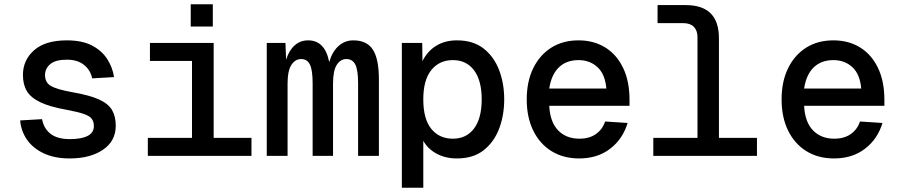

<svg xmlns="http://www.w3.org/2000/svg" viewBox="-20 -734 4240 904"><path d="M308 12Q237 12 186 -12Q135 -36 107 -76.5Q79 -117 75 -167L178 -173Q186 -129 218 -104Q250 -79 309 -79Q363 -79 392.5 -94Q422 -109 422 -141Q422 -161 412 -174.5Q402 -188 374.5 -197.5Q347 -207 294 -217Q215 -231 170 -252.5Q125 -274 106.5 -305Q88 -336 88 -381Q88 -451 140.5 -497.5Q193 -544 295 -544Q366 -544 412.5 -520Q459 -496 484.5 -456.5Q510 -417 517 -371L414 -365Q406 -404 375.5 -428.5Q345 -453 295 -453Q241 -453 216.5 -432Q192 -411 192 -381Q192 -345 220 -329Q248 -313 320 -300Q401 -286 445.5 -266Q490 -246 507.5 -216Q525 -186 525 -142Q525 -70 465 -29Q405 12 308 12Z M676 0V-85H884V-447H686V-532H986V-85H1164V0ZM878 -609V-714H982V-609Z M1236 0V-532H1324L1327 -453Q1341 -497 1367.5 -520.5Q1394 -544 1431 -544Q1510 -544 1530 -442Q1544 -490 1573.5 -517Q1603 -544 1644 -544Q1707 -544 1735.5 -500.5Q1764 -457 1764 -359V0H1666V-342Q1666 -406 1652.5 -431Q1639 -456 1611 -456Q1583 -456 1565.5 -428.5Q1548 -401 1548 -340V0H1452V-342Q1452 -403 1439.5 -429.5Q1427 -456 1398 -456Q1370 -456 1352 -428.5Q1334 -401 1334 -340V0Z M1872 150V-532H1968L1969 -446Q1993 -494 2034.5 -519Q2076 -544 2131 -544Q2208 -544 2257 -505.5Q2306 -467 2330 -404Q2354 -341 2354 -266Q2354 -191 2330 -128Q2306 -65 2257 -26.5Q2208 12 2131 12Q2078 12 2036.5 -10Q1995 -32 1973 -71V150ZM2112 -81Q2176 -81 2212 -129Q2248 -177 2248 -266Q2248 -355 2212 -403Q2176 -451 2112 -451Q2049 -451 2011 -404.5Q1973 -358 1973 -266Q1973 -174 2010.5 -127.5Q2048 -81 2112 -81Z M2707 12Q2632 12 2576.5 -22.5Q2521 -57 2490.5 -119.5Q2460 -182 2460 -266Q2460 -350 2490.5 -412.5Q2521 -475 2575.5 -509.5Q2630 -544 2704 -544Q2775 -544 2829 -511Q2883 -478 2913.5 -415Q2944 -352 2944 -264V-236H2566Q2570 -159 2608 -120Q2646 -81 2708 -81Q2755 -81 2786 -103Q2817 -125 2829 -162L2935 -155Q2912 -79 2852.5 -33.5Q2793 12 2707 12ZM2566 -317H2835Q2829 -385 2793 -418Q2757 -451 2704 -451Q2647 -451 2611.5 -417Q2576 -383 2566 -317Z M3056 0V-85H3264V-559Q3264 -590 3247 -607.5Q3230 -625 3198 -625H3076V-710H3209Q3365 -710 3365 -554V-85H3544V0Z M3907 12Q3832 12 3776.5 -22.5Q3721 -57 3690.5 -119.5Q3660 -182 3660 -266Q3660 -350 3690.5 -412.5Q3721 -475 3775.5 -509.5Q3830 -544 3904 -544Q3975 -544 4029 -511Q4083 -478 4113.5 -415Q4144 -352 4144 -264V-236H3766Q3770 -159 3808 -120Q3846 -81 3908 -81Q3955 -81 3986 -103Q4017 -125 4029 -162L4135 -155Q4112 -79 4052.5 -33.5Q3993 12 3907 12ZM3766 -317H4035Q4029 -385 3993 -418Q3957 -451 3904 -451Q3847 -451 3811.5 -417Q3776 -383 3766 -317Z"/></svg>

Font: Geist Mono Medium
Style: Regular
Weight: 500
Monospace: yes
Designer: Basement.studio, Andrés Briganti, Mateo Zaragoza
Foundry: Basement.studio, Vercel, Andrés Briganti, Guido Ferreyra, Mateo Zaragoza
Version: Version 1.500; ttfautohint (v1.8.4.7-5d5b)